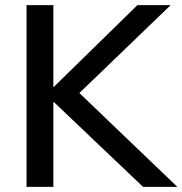

<svg xmlns="http://www.w3.org/2000/svg" viewBox="-20 -725 708 745"><path d="M83 0V-705H187V-388H189L513 -705H642L262 -339L263 -388L668 0H535L189 -329H187V0Z"/></svg>

Font: Mulish ExtraLight SemiBold
Style: Regular
Weight: 600
Version: Version 3.603